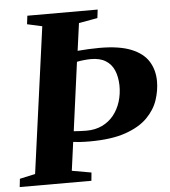

<svg xmlns="http://www.w3.org/2000/svg" viewBox="-63 -791 744 839"><g transform="rotate(-5 309.0 -371.5)"><path d="M-10.5 0 -6.5 -36 61.5 -51 149 -691.5 83.5 -706 88 -743H396.5L392 -706L310 -691.5L293.5 -571Q316 -573 340.5 -574.2Q365 -575.5 389.5 -575.5Q476.5 -575.5 528.8 -554.2Q581 -533 604.2 -495.2Q627.5 -457.5 627.5 -408Q627.5 -368 613.8 -326.5Q600 -285 565.5 -250Q531 -215 469.2 -193.5Q407.5 -172 311.5 -172Q289 -172 270.2 -173.2Q251.5 -174.5 239.5 -176L222.5 -51L307.5 -36L304 0ZM286.5 -523.5 246 -222.5Q259 -221.5 273 -220.8Q287 -220 302 -220Q340.5 -220 370.8 -234.5Q401 -249 421.5 -274.5Q442 -300 452.5 -333.5Q463 -367 462.5 -405Q461.5 -442.5 449.8 -470.5Q438 -498.5 413 -514.2Q388 -530 348 -530Q335 -530 317.5 -528.2Q300 -526.5 286.5 -523.5Z"/></g></svg>

Font: Merriweather 72pt ExtraBold
Style: Italic
Weight: 800
Italic angle: -7.8°
Version: Version 2.101